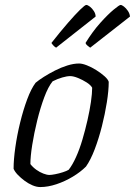

<svg xmlns="http://www.w3.org/2000/svg" viewBox="-20 -757 546 777"><path d="M143 0Q128 0 111.5 -7Q95 -14 79.5 -25.5Q64 -37 52 -49.5Q40 -62 35 -74Q35 -111 42 -160.5Q49 -210 61.5 -261Q74 -312 90 -355Q106 -398 124 -422Q137 -433 157.5 -446Q178 -459 202.5 -471.5Q227 -484 252.5 -492Q278 -500 300 -500Q313 -500 332 -492.5Q351 -485 370 -473Q389 -461 403 -448.5Q417 -436 420 -426Q420 -391 412.5 -343.5Q405 -296 392.5 -246.5Q380 -197 363.5 -153.5Q347 -110 328 -83Q306 -61 274.5 -42Q243 -23 208.5 -11.5Q174 0 143 0ZM180 -49Q188 -49 203.5 -52Q219 -55 234.5 -60Q250 -65 258 -70Q273 -89 287.5 -121Q302 -153 313.5 -192Q325 -231 334 -270.5Q343 -310 348 -344.5Q353 -379 353 -402Q347 -413 330.5 -423.5Q314 -434 295.5 -441.5Q277 -449 264 -449Q251 -449 232 -443.5Q213 -438 193 -428Q175 -406 159 -363Q143 -320 130.5 -269Q118 -218 110.5 -171Q103 -124 103 -93Q113 -80 127 -70Q141 -60 155.5 -54.5Q170 -49 180 -49ZM345 -564Q341 -567 334.5 -572Q328 -577 326 -583Q355 -630 386 -664.5Q417 -699 440 -718Q463 -737 468 -737Q473 -737 481.5 -730.5Q490 -724 497.5 -713Q505 -702 506 -690ZM207 -564Q200 -568 194.5 -574.5Q189 -581 188 -583Q225 -630 255 -664.5Q285 -699 304.5 -718Q324 -737 329 -737Q335 -737 344 -730Q353 -723 360 -712Q367 -701 367 -690Z"/></svg>

Font: Texturina Medium 12pt Thin
Style: Italic
Weight: 250
Italic angle: -11°
Version: Version 1.002